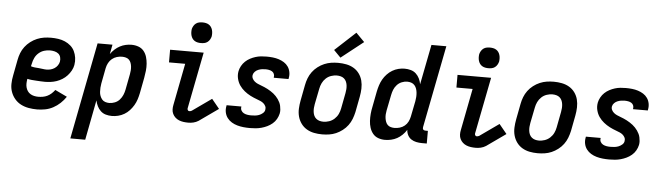

<svg xmlns="http://www.w3.org/2000/svg" viewBox="-56 -1018 5061 1464"><g transform="rotate(5 2475.0 -286.5)"><path d="M244 12Q211 12 179.5 6.5Q148 1 120.5 -13Q93 -27 73 -50.5Q53 -74 42.5 -103Q32 -132 32.5 -165Q33 -198 40 -231L63 -351Q68 -378 78 -404Q88 -430 105.5 -453Q123 -476 146.5 -494Q170 -512 196.5 -523Q223 -534 249.5 -538Q276 -542 303 -542Q331 -542 358.5 -538Q386 -534 410 -523.5Q434 -513 453.5 -496Q473 -479 484 -456Q495 -433 499 -406Q503 -379 498 -350Q494 -328 482.5 -307Q471 -286 454.5 -268Q438 -250 417 -237Q396 -224 374 -216.5Q352 -209 329.5 -206Q307 -203 285 -203Q268 -203 251.5 -204Q235 -205 217.5 -206Q200 -207 183.5 -208.5Q167 -210 150 -214V-213Q147 -196 146.5 -179.5Q146 -163 150 -148Q154 -133 162.5 -120.5Q171 -108 184 -100Q197 -92 212.5 -88.5Q228 -85 244 -85Q261 -85 279 -88Q297 -91 313.5 -99Q330 -107 344 -119.5Q358 -132 370 -148L462 -104Q444 -77 419.5 -54Q395 -31 366 -15.5Q337 0 305.5 6Q274 12 244 12ZM290 -297Q305 -297 320.5 -301Q336 -305 350 -314Q364 -323 373.5 -337Q383 -351 386 -366Q389 -384 384.5 -400.5Q380 -417 367.5 -427Q355 -437 338 -441Q321 -445 303 -445Q281 -445 258.5 -438Q236 -431 217.5 -415Q199 -399 188.5 -377Q178 -355 174 -333L169 -312Q184 -307 199 -305.5Q214 -304 229.5 -303Q245 -302 259.5 -299.5Q274 -297 290 -297Z M516 210 660 -530H774L760 -457Q774 -477 792 -493.5Q810 -510 831 -521Q852 -532 874.5 -537Q897 -542 919 -542Q947 -542 972 -533Q997 -524 1013 -504.5Q1029 -485 1036.5 -460Q1044 -435 1046 -408Q1048 -381 1045 -353.5Q1042 -326 1037 -299L1014 -179Q1009 -155 1001.5 -131.5Q994 -108 981 -86Q968 -64 950.5 -45Q933 -26 911 -13Q889 0 864.5 6Q840 12 817 12Q792 12 769.5 5.5Q747 -1 730.5 -16.5Q714 -32 704 -52.5Q694 -73 689 -96L630 210ZM788 -85Q809 -85 830.5 -93.5Q852 -102 867 -119Q882 -136 890.5 -156Q899 -176 903 -197L926 -317Q929 -332 930 -347Q931 -362 929.5 -376.5Q928 -391 923 -404.5Q918 -418 908.5 -427.5Q899 -437 884.5 -441Q870 -445 855 -445Q835 -445 815 -439Q795 -433 778.5 -419.5Q762 -406 752 -387Q742 -368 738 -348L715 -228Q712 -212 711 -195.5Q710 -179 711 -163Q712 -147 717.5 -132.5Q723 -118 732.5 -106.5Q742 -95 757 -90Q772 -85 788 -85Z M1400 12Q1382 12 1364 9.5Q1346 7 1330 0.5Q1314 -6 1301.5 -17.5Q1289 -29 1281.5 -44.5Q1274 -60 1273.5 -78Q1273 -96 1277 -114L1339 -433H1215V-530H1472L1387 -96Q1386 -89 1390 -82.5Q1394 -76 1401 -76Q1405 -76 1410 -77Q1415 -78 1420 -81L1567 -185L1626 -113L1479 -9Q1470 -3 1460 1Q1450 5 1440 7.5Q1430 10 1420 11Q1410 12 1400 12ZM1444 -601Q1432 -601 1419.5 -603.5Q1407 -606 1396.5 -612.5Q1386 -619 1379 -629Q1372 -639 1368.5 -651Q1365 -663 1364.5 -676Q1364 -689 1366 -702Q1369 -714 1376 -726Q1383 -738 1394 -746Q1405 -754 1418 -756.5Q1431 -759 1444 -759Q1456 -759 1468.5 -756.5Q1481 -754 1491.5 -747.5Q1502 -741 1509 -731Q1516 -721 1519.5 -709Q1523 -697 1523.5 -684Q1524 -671 1522 -658Q1519 -646 1512 -634Q1505 -622 1494 -614Q1483 -606 1470 -603.5Q1457 -601 1444 -601Z M1873 12Q1848 12 1823.5 9.5Q1799 7 1776 0.5Q1753 -6 1733 -18Q1713 -30 1699 -48.5Q1685 -67 1680 -90.5Q1675 -114 1680 -139L1681 -146H1794V-143Q1791 -128 1798 -115.5Q1805 -103 1817 -96.5Q1829 -90 1843.5 -87.5Q1858 -85 1873 -85Q1888 -85 1903.5 -86.5Q1919 -88 1934 -93.5Q1949 -99 1962.5 -110.5Q1976 -122 1978 -137Q1981 -152 1975 -164.5Q1969 -177 1958.5 -186Q1948 -195 1935 -200.5Q1922 -206 1908.5 -211Q1895 -216 1882 -221.5Q1869 -227 1856.5 -233.5Q1844 -240 1832.5 -247.5Q1821 -255 1810.5 -263.5Q1800 -272 1790.5 -282Q1781 -292 1773 -303.5Q1765 -315 1759.5 -327.5Q1754 -340 1750.5 -354Q1747 -368 1746.5 -382.5Q1746 -397 1749 -413Q1753 -433 1764 -453Q1775 -473 1791.5 -488.5Q1808 -504 1828 -514.5Q1848 -525 1869 -531.5Q1890 -538 1911 -540Q1932 -542 1953 -542Q1977 -542 2000.5 -539.5Q2024 -537 2046 -530Q2068 -523 2087 -511Q2106 -499 2118.5 -481Q2131 -463 2135.5 -440Q2140 -417 2135 -393L2134 -386H2021V-389Q2024 -403 2019 -415Q2014 -427 2003.5 -433.5Q1993 -440 1979.5 -442.5Q1966 -445 1953 -445Q1939 -445 1925.5 -443Q1912 -441 1898 -435.5Q1884 -430 1873 -419Q1862 -408 1859 -394Q1856 -379 1862.5 -366Q1869 -353 1880 -344Q1891 -335 1903.5 -329.5Q1916 -324 1929.5 -319Q1943 -314 1956 -308.5Q1969 -303 1981 -296.5Q1993 -290 2005 -282.5Q2017 -275 2027.5 -266.5Q2038 -258 2047.5 -248Q2057 -238 2065 -226.5Q2073 -215 2079 -202.5Q2085 -190 2088 -176Q2091 -162 2092 -147.5Q2093 -133 2090 -118Q2085 -96 2073.5 -75.5Q2062 -55 2043.5 -39.5Q2025 -24 2004 -14Q1983 -4 1961 2Q1939 8 1917 10Q1895 12 1873 12Z M2425 12Q2393 12 2363 6Q2333 0 2307.5 -15Q2282 -30 2264.5 -54Q2247 -78 2239 -107Q2231 -136 2232.5 -168Q2234 -200 2240 -231L2263 -351Q2268 -378 2278 -404Q2288 -430 2305 -453Q2322 -476 2345.5 -494Q2369 -512 2395 -523Q2421 -534 2447.5 -538Q2474 -542 2501 -542Q2533 -542 2563.5 -536Q2594 -530 2619.5 -515Q2645 -500 2662.5 -476Q2680 -452 2687.5 -423Q2695 -394 2694 -362Q2693 -330 2687 -299L2664 -179Q2658 -152 2648 -126Q2638 -100 2621 -77Q2604 -54 2580.5 -36Q2557 -18 2531.5 -7Q2506 4 2479 8Q2452 12 2425 12ZM2427 -85Q2448 -85 2470.5 -92.5Q2493 -100 2511 -116.5Q2529 -133 2539 -154Q2549 -175 2553 -197L2576 -317Q2579 -332 2580 -347.5Q2581 -363 2579 -378Q2577 -393 2571 -406Q2565 -419 2554.5 -428Q2544 -437 2529.5 -441Q2515 -445 2499 -445Q2478 -445 2455.5 -437.5Q2433 -430 2415.5 -413.5Q2398 -397 2388 -376Q2378 -355 2374 -333L2350 -213Q2347 -198 2346 -182.5Q2345 -167 2347 -152Q2349 -137 2355 -124Q2361 -111 2372 -102Q2383 -93 2397 -89Q2411 -85 2427 -85ZM2514 -583 2461 -637 2619 -783 2684 -717Z M2907 12Q2879 12 2854.5 3Q2830 -6 2814 -25.5Q2798 -45 2790 -70Q2782 -95 2780.5 -122Q2779 -149 2781.5 -176.5Q2784 -204 2790 -231L2813 -351Q2818 -375 2825.5 -398.5Q2833 -422 2845.5 -444Q2858 -466 2876 -485Q2894 -504 2916 -517Q2938 -530 2962 -536Q2986 -542 3009 -542Q3034 -542 3057 -535.5Q3080 -529 3096.5 -513.5Q3113 -498 3123 -477.5Q3133 -457 3137 -434L3197 -740H3311L3188 -111Q3187 -106 3187.5 -101Q3188 -96 3191 -92Q3194 -88 3199 -86.5Q3204 -85 3209 -85H3227V12H3190Q3167 12 3146 7.5Q3125 3 3108 -8Q3091 -19 3081 -38Q3071 -57 3070 -79Q3057 -58 3038.5 -40Q3020 -22 2999 -10.5Q2978 1 2954 6.5Q2930 12 2907 12ZM2971 -85Q2991 -85 3011.5 -91Q3032 -97 3048.5 -110.5Q3065 -124 3074.5 -143Q3084 -162 3088 -182L3112 -302Q3115 -318 3116 -334.5Q3117 -351 3115.5 -367Q3114 -383 3109 -397.5Q3104 -412 3094 -423.5Q3084 -435 3069 -440Q3054 -445 3038 -445Q3017 -445 2996 -436.5Q2975 -428 2959.5 -411Q2944 -394 2936 -374Q2928 -354 2924 -333L2900 -213Q2897 -198 2896 -183Q2895 -168 2897 -153.5Q2899 -139 2904 -125.5Q2909 -112 2918.5 -102.5Q2928 -93 2942 -89Q2956 -85 2971 -85Z M3600 12Q3582 12 3564 9.5Q3546 7 3530 0.5Q3514 -6 3501.5 -17.5Q3489 -29 3481.5 -44.5Q3474 -60 3473.5 -78Q3473 -96 3477 -114L3539 -433H3415V-530H3672L3587 -96Q3586 -89 3590 -82.5Q3594 -76 3601 -76Q3605 -76 3610 -77Q3615 -78 3620 -81L3767 -185L3826 -113L3679 -9Q3670 -3 3660 1Q3650 5 3640 7.5Q3630 10 3620 11Q3610 12 3600 12ZM3644 -601Q3632 -601 3619.5 -603.5Q3607 -606 3596.5 -612.5Q3586 -619 3579 -629Q3572 -639 3568.5 -651Q3565 -663 3564.5 -676Q3564 -689 3566 -702Q3569 -714 3576 -726Q3583 -738 3594 -746Q3605 -754 3618 -756.5Q3631 -759 3644 -759Q3656 -759 3668.5 -756.5Q3681 -754 3691.5 -747.5Q3702 -741 3709 -731Q3716 -721 3719.5 -709Q3723 -697 3723.5 -684Q3724 -671 3722 -658Q3719 -646 3712 -634Q3705 -622 3694 -614Q3683 -606 3670 -603.5Q3657 -601 3644 -601Z M4075 12Q4043 12 4013 6Q3983 0 3957.5 -15Q3932 -30 3914.5 -54Q3897 -78 3889 -107Q3881 -136 3882.5 -168Q3884 -200 3890 -231L3913 -351Q3918 -378 3928 -404Q3938 -430 3955 -453Q3972 -476 3995.5 -494Q4019 -512 4045 -523Q4071 -534 4097.5 -538Q4124 -542 4151 -542Q4183 -542 4213.5 -536Q4244 -530 4269.5 -515Q4295 -500 4312.5 -476Q4330 -452 4337.5 -423Q4345 -394 4344 -362Q4343 -330 4337 -299L4314 -179Q4308 -152 4298 -126Q4288 -100 4271 -77Q4254 -54 4230.5 -36Q4207 -18 4181.5 -7Q4156 4 4129 8Q4102 12 4075 12ZM4077 -85Q4098 -85 4120.5 -92.5Q4143 -100 4161 -116.5Q4179 -133 4189 -154Q4199 -175 4203 -197L4226 -317Q4229 -332 4230 -347.5Q4231 -363 4229 -378Q4227 -393 4221 -406Q4215 -419 4204.5 -428Q4194 -437 4179.5 -441Q4165 -445 4149 -445Q4128 -445 4105.5 -437.5Q4083 -430 4065.5 -413.5Q4048 -397 4038 -376Q4028 -355 4024 -333L4000 -213Q3997 -198 3996 -182.5Q3995 -167 3997 -152Q3999 -137 4005 -124Q4011 -111 4022 -102Q4033 -93 4047 -89Q4061 -85 4077 -85Z M4623 12Q4598 12 4573.5 9.5Q4549 7 4526 0.5Q4503 -6 4483 -18Q4463 -30 4449 -48.5Q4435 -67 4430 -90.5Q4425 -114 4430 -139L4431 -146H4544V-143Q4541 -128 4548 -115.5Q4555 -103 4567 -96.5Q4579 -90 4593.5 -87.5Q4608 -85 4623 -85Q4638 -85 4653.5 -86.5Q4669 -88 4684 -93.5Q4699 -99 4712.5 -110.5Q4726 -122 4728 -137Q4731 -152 4725 -164.5Q4719 -177 4708.5 -186Q4698 -195 4685 -200.5Q4672 -206 4658.5 -211Q4645 -216 4632 -221.5Q4619 -227 4606.5 -233.5Q4594 -240 4582.5 -247.5Q4571 -255 4560.5 -263.5Q4550 -272 4540.5 -282Q4531 -292 4523 -303.5Q4515 -315 4509.5 -327.5Q4504 -340 4500.5 -354Q4497 -368 4496.5 -382.5Q4496 -397 4499 -413Q4503 -433 4514 -453Q4525 -473 4541.5 -488.5Q4558 -504 4578 -514.5Q4598 -525 4619 -531.5Q4640 -538 4661 -540Q4682 -542 4703 -542Q4727 -542 4750.5 -539.5Q4774 -537 4796 -530Q4818 -523 4837 -511Q4856 -499 4868.5 -481Q4881 -463 4885.5 -440Q4890 -417 4885 -393L4884 -386H4771V-389Q4774 -403 4769 -415Q4764 -427 4753.5 -433.5Q4743 -440 4729.5 -442.5Q4716 -445 4703 -445Q4689 -445 4675.5 -443Q4662 -441 4648 -435.5Q4634 -430 4623 -419Q4612 -408 4609 -394Q4606 -379 4612.5 -366Q4619 -353 4630 -344Q4641 -335 4653.5 -329.5Q4666 -324 4679.5 -319Q4693 -314 4706 -308.5Q4719 -303 4731 -296.5Q4743 -290 4755 -282.5Q4767 -275 4777.5 -266.5Q4788 -258 4797.5 -248Q4807 -238 4815 -226.5Q4823 -215 4829 -202.5Q4835 -190 4838 -176Q4841 -162 4842 -147.5Q4843 -133 4840 -118Q4835 -96 4823.5 -75.5Q4812 -55 4793.5 -39.5Q4775 -24 4754 -14Q4733 -4 4711 2Q4689 8 4667 10Q4645 12 4623 12Z"/></g></svg>

Font: Lode Term
Style: Bold Italic
Weight: 700
Italic angle: -11°
Monospace: yes
Designer: Belleve Invis
Foundry: Belleve Invis
Version: Version 29.2.0